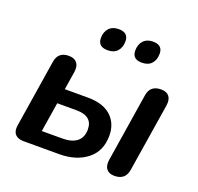

<svg xmlns="http://www.w3.org/2000/svg" viewBox="-126 -853 1028 997"><g transform="rotate(20 388.0 -354.0)"><path d="M100 0Q68 0 53 -17Q38 -34 43 -66L102 -439Q111 -497 170 -497Q201 -497 215.5 -479Q230 -461 225 -428L209 -327H336Q421 -327 465 -286.5Q509 -246 509 -179Q509 -93 449.5 -46.5Q390 0 297 0ZM604 8Q574 8 560 -10Q546 -28 551 -61L611 -440Q620 -497 680 -497Q711 -497 725 -479Q739 -461 734 -428L674 -51Q665 8 604 8ZM171 -82H284Q337 -82 365 -104.5Q393 -127 393 -171Q393 -245 303 -245H197ZM537 -593Q484 -593 484 -641Q484 -675 503 -695.5Q522 -716 556 -716Q609 -716 609 -668Q609 -634 590.5 -613.5Q572 -593 537 -593ZM348 -593Q294 -593 294 -641Q294 -675 313 -695.5Q332 -716 366 -716Q420 -716 420 -668Q420 -634 401.5 -613.5Q383 -593 348 -593Z"/></g></svg>

Font: Nunito
Style: Bold Italic
Weight: 700
Italic angle: -9°
Designer: Vernon Adams
Foundry: Vernon Adams
Version: Version 3.601; ttfautohint (v1.8.2.53-6de2)